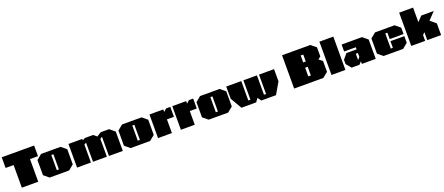

<svg xmlns="http://www.w3.org/2000/svg" viewBox="135 -2366 9236 3995"><g transform="rotate(-20 4753.0 -368.5)"><path d="M188 0V-501H11V-737H728V-501H551V0Z M804 0 690 -94V-429L804 -523H1236L1350 -429V-94L1236 0ZM997 -94H1043V-429H997Z M1411 0V-523H1718V-490L1771 -523H1957L2029 -463L2124 -523H2310L2424 -429V0H2117V-425L2071 -396V0H1764V-425L1718 -396V0Z M2597 0 2483 -94V-429L2597 -523H3029L3143 -429V-94L3029 0ZM2790 -94H2836V-429H2790Z M3204 0V-523H3511V-467L3571 -523H3666V-303H3511V0Z M3710 0V-523H4017V-467L4077 -523H4172V-303H4017V0Z M4325 0 4211 -94V-429L4325 -523H4757L4871 -429V-94L4757 0ZM4518 -94H4564V-429H4518Z M5051 0 4904 -253V-523H5237V-94H5284V-523H5584V-94H5630V-523H5963V-253L5816 0H5491L5434 -79L5377 0Z M6218 0V-737H6844L6958 -644V-442L6900 -396L6979 -334V-94L6865 0ZM6581 -447H6638V-600H6581ZM6581 -138H6638V-329H6581Z M7045 0V-737H7353V0Z M7491 0 7397 -114V-208L7491 -322H7717V-369H7459V-523H7910L8024 -429V0H7717V-58L7664 0ZM7671 -102 7717 -154V-242H7671Z M8199 0 8085 -94V-429L8199 -523H8631L8745 -429V-287H8438V-429H8392V-94H8438V-241H8745V-94L8631 0Z M8811 0V-737H9119V-414L9223 -523H9500L9347 -364L9472 -260V0H9165V-176L9119 -128V0Z"/></g></svg>

Font: Tomorrow Black
Style: Regular
Weight: 900
Designer: Tony de Marco, Monica Rizzolli
Foundry: Just in Type
Version: Version 2.002